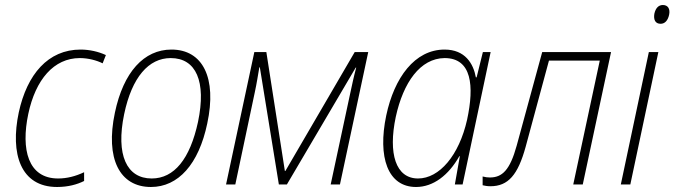

<svg xmlns="http://www.w3.org/2000/svg" viewBox="-20 -737 2694 767"><path d="M208 10C252 10 288 0 316 -14V-49C282 -33 248 -24 212 -24C92 -24 63 -140 93 -282C122 -419 195 -505 299 -505C332 -505 366 -496 390 -484L403 -517C373 -531 337 -539 302 -539C172 -539 88 -440 55 -288C20 -123 62 10 208 10Z M583 10C692 10 774 -81 808 -244C847 -426 790 -539 665 -539C555 -539 473 -449 439 -287C400 -103 458 10 583 10ZM586 -24C486 -24 442 -118 476 -281C507 -429 574 -505 662 -505C763 -505 805 -412 771 -250C739 -102 676 -24 586 -24Z M883 0H920L998 -369C1006 -406 1010 -434 1016 -468H1018L1094 0H1126L1401 -467H1403C1393 -430 1387 -401 1379 -364L1301 0H1338L1451 -529H1397L1120 -54H1118L1044 -529H996Z M1642 10C1711 10 1772 -37 1815 -113H1817L1797 0H1828L1940 -529H1909L1884 -428H1881C1871 -483 1838 -539 1756 -539C1637 -539 1555 -427 1523 -276C1488 -109 1529 10 1642 10ZM1650 -24C1561 -24 1530 -123 1561 -270C1591 -408 1659 -504 1756 -505C1865 -505 1875 -394 1846 -259C1814 -116 1735 -24 1650 -24Z M1939 7C2010 7 2049 -38 2080 -151L2173 -495H2376L2270 0H2308L2421 -529H2146L2044 -155C2017 -57 1986 -28 1937 -28C1928 -28 1919 -29 1908 -32V3C1916 5 1927 7 1939 7Z M2619 -642C2636 -642 2648 -655 2653 -678C2658 -702 2648 -717 2628 -717C2611 -717 2599 -705 2594 -682C2590 -658 2598 -642 2619 -642ZM2460 0H2498L2610 -529H2572Z"/></svg>

Font: Noto Sans SemiCondensed ExtraLight
Style: Italic
Weight: 200
Width: 4
Italic angle: -12°
Designer: Monotype Design Team
Foundry: Monotype Imaging Inc.
Version: Version 2.013